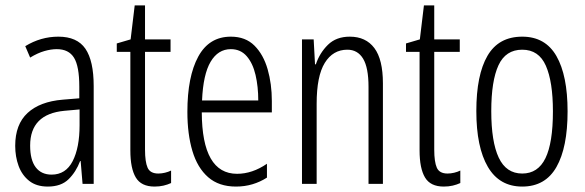

<svg xmlns="http://www.w3.org/2000/svg" viewBox="-20 -677 2154 707"><path d="M195 -542Q264 -542 294.5 -497.5Q325 -453 325 -360V0H284L277 -84H275Q260 -44 232.5 -17Q205 10 156 10Q114 10 87.5 -11Q61 -32 48.5 -66Q36 -100 36 -140Q36 -219 81.5 -261Q127 -303 211 -310L272 -315V-358Q272 -433 252.5 -464.5Q233 -496 189 -496Q168 -496 143.5 -489Q119 -482 91 -465L73 -507Q130 -542 195 -542ZM217 -269Q91 -257 91 -141Q91 -88 111.5 -61Q132 -34 170 -34Q222 -34 247.5 -83.5Q273 -133 273 -216V-274Z M563 -38Q575 -38 587.5 -41Q600 -44 610 -49V-3Q597 3 582 6.5Q567 10 549 10Q500 10 480 -23.5Q460 -57 460 -123V-486H410V-517L461 -532L476 -657H514V-532H608V-486H514V-126Q514 -81 523.5 -59.5Q533 -38 563 -38Z M830 -542Q884 -542 917 -509Q950 -476 965.5 -422Q981 -368 981 -305V-263H723Q724 -37 853 -37Q909 -37 963 -74V-23Q938 -7 909.5 1.5Q881 10 849 10Q786 10 746.5 -24.5Q707 -59 688.5 -121Q670 -183 670 -265Q670 -395 710 -468.5Q750 -542 830 -542ZM830 -496Q783 -496 755.5 -449.5Q728 -403 724 -307H931Q931 -358 921 -401Q911 -444 888.5 -470Q866 -496 830 -496Z M1268 -542Q1327 -542 1358.5 -500Q1390 -458 1390 -370V0H1337V-357Q1337 -428 1317 -461Q1297 -494 1259 -494Q1206 -494 1176 -445.5Q1146 -397 1146 -295V0H1092V-532H1135L1140 -440H1143Q1157 -482 1187.5 -512Q1218 -542 1268 -542Z M1628 -38Q1640 -38 1652.5 -41Q1665 -44 1675 -49V-3Q1662 3 1647 6.5Q1632 10 1614 10Q1565 10 1545 -23.5Q1525 -57 1525 -123V-486H1475V-517L1526 -532L1541 -657H1579V-532H1673V-486H1579V-126Q1579 -81 1588.5 -59.5Q1598 -38 1628 -38Z M2070 -267Q2070 -134 2029 -62Q1988 10 1903 10Q1819 10 1776.5 -62.5Q1734 -135 1734 -268Q1734 -401 1775 -471.5Q1816 -542 1903 -542Q1988 -542 2029 -470.5Q2070 -399 2070 -267ZM1789 -268Q1789 -155 1816.5 -96.5Q1844 -38 1903 -38Q1961 -38 1988.5 -94.5Q2016 -151 2016 -267Q2016 -376 1990 -435Q1964 -494 1903 -494Q1842 -494 1815.5 -436.5Q1789 -379 1789 -268Z"/></svg>

Font: Noto Sans Malayalam ExtraCondensed Light
Style: Regular
Weight: 300
Width: 2
Designer: Jelle Bosma - Monotype Design Team
Foundry: Monotype Imaging Inc.
Version: Version 2.104; ttfautohint (v1.8.4.7-5d5b)